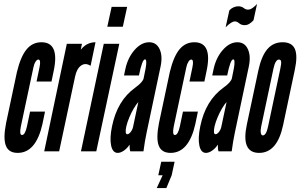

<svg xmlns="http://www.w3.org/2000/svg" viewBox="-20 -770 1528 977"><path d="M70 8Q163 8 196 -139L209 -202H133L117 -126Q107.5 -83 92 -83Q77.5 -83 86 -126L150 -427Q153.5 -444.5 160.8 -455.8Q168 -467 175 -467Q189.5 -467 181 -427L166 -355H242L253 -408Q284.5 -555 191 -555Q145 -555 115 -518.5Q85 -482 66 -403L11 -144Q-4.5 -65.5 9.8 -28.8Q24 8 70 8Z M205 0H281L362 -380Q370.5 -421 392.8 -436.5Q415 -452 441 -435L466 -555Q421 -555 391 -517L397 -547H320Z M526 -634H605L627 -735H548ZM392 0H470L587 -547H508Z M579 8Q594 8 611 -4Q628 -16 638.5 -33H639.5Q639 -25 640 -15Q641 -5 643 0H710Q714 -30 717.2 -48.8Q720.5 -67.5 726 -95L797 -431Q808.5 -485 792.2 -520Q776 -555 739 -555Q699.5 -555 665 -516Q630.5 -477 618 -419L611 -386H687Q703.5 -468 718 -468Q723.5 -468 724.2 -455.5Q725 -443 721 -422L711 -372Q707 -352 668 -324Q576.5 -258 550 -127Q537.5 -66.5 545.5 -29.2Q553.5 8 579 8ZM628 -87Q614 -87 623 -128Q628 -148.5 638 -172.5Q648 -196.5 660.5 -217.8Q673 -239 684 -251L657 -124Q654 -110 645 -98.5Q636 -87 628 -87Z M848 8Q941 8 974 -139L987 -202H911L895 -126Q885.5 -83 870 -83Q855.5 -83 864 -126L928 -427Q931.5 -444.5 938.8 -455.8Q946 -467 953 -467Q967.5 -467 959 -427L944 -355H1020L1031 -408Q1062.5 -555 969 -555Q923 -555 893 -518.5Q863 -482 844 -403L789 -144Q773.5 -65.5 787.8 -28.8Q802 8 848 8ZM777.5 187H826.5L853.5 122L868.5 53H800.5L785.5 122H807.5Z M1028 8Q1043 8 1060 -4Q1077 -16 1087.5 -33H1088.5Q1088 -25 1089 -15Q1090 -5 1092 0H1159Q1163 -30 1166.2 -48.8Q1169.5 -67.5 1175 -95L1246 -431Q1257.5 -485 1241.2 -520Q1225 -555 1188 -555Q1148.5 -555 1114 -516Q1079.5 -477 1067 -419L1060 -386H1136Q1152.5 -468 1167 -468Q1172.5 -468 1173.2 -455.5Q1174 -443 1170 -422L1160 -372Q1156 -352 1117 -324Q1025.5 -258 999 -127Q986.5 -66.5 994.5 -29.2Q1002.5 8 1028 8ZM1077 -87Q1063 -87 1072 -128Q1077 -148.5 1087 -172.5Q1097 -196.5 1109.5 -217.8Q1122 -239 1133 -251L1106 -124Q1103 -110 1094 -98.5Q1085 -87 1077 -87ZM1128 -631Q1158 -661 1175 -661Q1186 -661 1197 -651.5Q1208 -642 1225 -642Q1238.5 -642 1250.2 -649.8Q1262 -657.5 1270 -667L1288 -750Q1282 -742.5 1268.2 -731.8Q1254.5 -721 1242 -721Q1230.5 -721 1219.8 -729.5Q1209 -738 1192 -738Q1180.5 -738 1168 -732.5Q1155.5 -727 1147 -717Z M1298.5 8Q1390.5 8 1420.5 -133L1480 -414Q1495.5 -486.5 1480.5 -520.8Q1465.5 -555 1418 -555Q1370.5 -555 1340.5 -520Q1310.5 -485 1294.5 -411L1236 -136Q1205.5 8 1298.5 8ZM1317.5 -81Q1309.5 -81 1307.2 -93.5Q1305 -106 1309 -126L1371.5 -421Q1381.5 -467 1399.5 -467Q1409 -467 1410.5 -456.5Q1412 -446 1406.5 -421L1344 -126Q1334.5 -81 1317.5 -81Z"/></svg>

Font: League Gothic Condensed Italic
Style: Regular
Weight: 400
Width: 3
Designer: The League of Moveable Type
Version: Version 1.600; ttfautohint (v1.8.3)